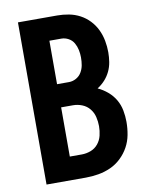

<svg xmlns="http://www.w3.org/2000/svg" viewBox="-83 -796 666 857"><g transform="rotate(-10 250.0 -367.5)"><path d="M58 0V-735H236Q262 -735 288.5 -730Q315 -725 338.5 -712.5Q362 -700 380.5 -680.5Q399 -661 410.5 -637Q422 -613 427 -586.5Q432 -560 432 -534Q432 -512 428.5 -490Q425 -468 415.5 -448Q406 -428 391 -411.5Q376 -395 357 -383Q381 -372 401.5 -354.5Q422 -337 435 -314.5Q448 -292 453 -266Q458 -240 458 -214Q458 -184 452.5 -155Q447 -126 433 -100.5Q419 -75 397.5 -54.5Q376 -34 349.5 -22Q323 -10 294 -5Q265 0 236 0ZM182 -433H236Q253 -433 268.5 -441.5Q284 -450 293 -465Q302 -480 305 -497Q308 -514 308 -532Q308 -549 304.5 -566Q301 -583 292.5 -598Q284 -613 268.5 -621.5Q253 -630 236 -630H182ZM182 -105H236Q257 -105 277 -112.5Q297 -120 310.5 -136.5Q324 -153 329 -174Q334 -195 334 -216Q334 -237 329 -258Q324 -279 310.5 -295.5Q297 -312 277 -320Q257 -328 236 -328H182Z"/></g></svg>

Font: Iosevka Curly Extrabold
Style: Regular
Weight: 800
Monospace: yes
Designer: Belleve Invis
Foundry: Belleve Invis
Version: Version 22.1.2; ttfautohint (v1.8.4)